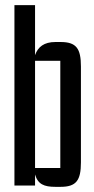

<svg xmlns="http://www.w3.org/2000/svg" viewBox="-20 -720 365 745"><path d="M215 5C276 5 294 -20 294 -90V-462C294 -532 276 -557 215 -557H195C151 -557 127 -538 116 -506V-700H36V0H116V-43C127 -5 151 5 195 5ZM116 -484H214V-68H116Z"/></svg>

Font: Queering
Style: Regular
Weight: 400
Designer: Adam Naccarato
Foundry: adamnac
Version: Version 2.000;hotconv 1.0.109;makeotfexe 2.5.65596